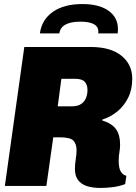

<svg xmlns="http://www.w3.org/2000/svg" viewBox="-20 -918 673 948"><path d="M476 10Q436 10 408 0.5Q380 -9 365 -29.5Q350 -50 350 -83Q350 -107 354 -132Q358 -157 358 -176Q358 -207 342.5 -223.5Q327 -240 274 -240H243L209 0H4L100 -686H428Q526 -686 579.5 -643Q633 -600 633 -529Q633 -476 612.5 -435Q592 -394 558.5 -367Q525 -340 486 -328L485 -323Q532 -309 552.5 -280.5Q573 -252 573 -205Q573 -184 569.5 -166Q566 -148 566 -122Q566 -106 569 -91Q572 -76 580.5 -65Q589 -54 604 -50L598 -9Q569 2 537 6Q505 10 476 10ZM265 -393H334Q365 -393 382 -405.5Q399 -418 405.5 -436.5Q412 -455 412 -473Q412 -499 398.5 -514Q385 -529 350 -529H283ZM177 -753Q186 -821 241 -859.5Q296 -898 387 -898Q476 -898 523 -859.5Q570 -821 561 -753H465Q469 -782 447 -796.5Q425 -811 377 -811Q329 -811 303 -796.5Q277 -782 273 -753Z"/></svg>

Font: Chivo Mono Medium Black
Style: Italic
Weight: 900
Italic angle: -8.05°
Monospace: yes
Version: Version 1.008